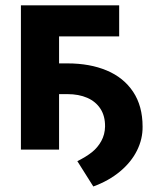

<svg xmlns="http://www.w3.org/2000/svg" viewBox="-20 -550 595 706"><path d="M122.7 -316.9H228Q310.5 -316.9 372.5 -290.8Q434.6 -264.8 469.5 -212.5Q504.3 -160.2 504.3 -84.4Q504.9 -38.8 483.6 3.8Q462.4 46.3 421.2 80.6Q380.1 114.9 323.1 135.7L264.4 42.6Q297.4 26.2 318.3 9.4Q339.3 -7.4 352.5 -31.4Q365.7 -55.5 366.3 -84.4Q366.8 -123.3 349.3 -150.1Q331.8 -176.9 300.6 -190.4Q269.5 -203.9 228 -203.9H122.7ZM418.2 -416.1H197.2V0H56.9V-530.3H418.2Z"/></svg>

Font: WEMIX Pretendard Variable
Style: Regular
Weight: 400
Designer: Base glyphs from Inter by Rasmus Andersson; Hangeul glyphs from Noto Sans CJK(Source Han Sans) by Jang Soo-young and Kan
Foundry: Kil Hyung-jin
Version: Version 1.000;Glyphs 3.2 (3208)